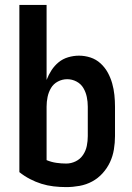

<svg xmlns="http://www.w3.org/2000/svg" viewBox="-20 -755 540 783"><path d="M250 8Q224 8 198.5 5Q173 2 149 -5.5Q125 -13 102 -25Q79 -37 59 -53V-735H170V-429Q178 -450 190 -468.5Q202 -487 219 -501Q236 -515 258 -521.5Q280 -528 302 -528Q326 -528 349 -520.5Q372 -513 390 -496.5Q408 -480 419.5 -459Q431 -438 437.5 -415Q444 -392 446.5 -368Q449 -344 449 -320V-200Q449 -173 444.5 -145.5Q440 -118 428.5 -93.5Q417 -69 398.5 -48.5Q380 -28 356 -15Q332 -2 304.5 3Q277 8 250 8ZM250 -88Q270 -88 288.5 -97Q307 -106 318.5 -123Q330 -140 334 -160Q338 -180 338 -200V-320Q338 -340 334 -359.5Q330 -379 320 -396Q310 -413 292 -422.5Q274 -432 254 -432Q234 -432 216 -422.5Q198 -413 188 -396Q178 -379 174 -359.5Q170 -340 170 -320V-102Q189 -94 209.5 -91Q230 -88 250 -88Z"/></svg>

Font: Moesevka
Style: Bold
Weight: 700
Monospace: yes
Designer: Belleve Invis
Foundry: Belleve Invis
Version: Version 32.5.0; ttfautohint (v1.8.4)